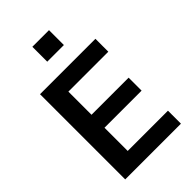

<svg xmlns="http://www.w3.org/2000/svg" viewBox="-281 -1060 1159 1159"><g transform="rotate(-45 298.5 -481.0)"><path d="M378.6 -835.2V-962.4H236.5V-835.2ZM542.6 0V-110.8H198.9V-308.9H515.6V-419.7H198.9V-617.2H539.8V-727.3H66.8V0Z"/></g></svg>

Font: Riot Sans 2.0
Style: Bold
Weight: 600
Designer: Rasmus Andersson
Foundry: rsms
Version: Version 3.006;hotconv 1.0.109;makeotfexe 2.5.65596